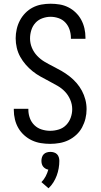

<svg xmlns="http://www.w3.org/2000/svg" viewBox="-20 -763 540 1029"><path d="M249 8Q224 8 199 4Q174 0 151.5 -10.5Q129 -21 110 -38Q91 -55 78.5 -76.5Q66 -98 60 -123Q54 -148 54 -173V-180H132V-175Q132 -152 140 -130Q148 -108 164.5 -92Q181 -76 203.5 -69Q226 -62 249 -62Q272 -62 295 -69Q318 -76 334.5 -93Q351 -110 359 -132.5Q367 -155 367 -178Q367 -204 356.5 -228.5Q346 -253 328.5 -271.5Q311 -290 288.5 -303Q266 -316 243 -328Q220 -340 197.5 -352.5Q175 -365 155 -381Q135 -397 118 -416.5Q101 -436 88.5 -458.5Q76 -481 70 -506.5Q64 -532 64 -558Q64 -582 69.5 -606.5Q75 -631 86.5 -653Q98 -675 115.5 -693Q133 -711 155 -722.5Q177 -734 201.5 -738.5Q226 -743 251 -743Q276 -743 300 -739Q324 -735 346 -724Q368 -713 386 -695.5Q404 -678 415.5 -656.5Q427 -635 432.5 -611Q438 -587 438 -562V-555H360V-560Q360 -582 353 -603.5Q346 -625 331 -641.5Q316 -658 294.5 -665.5Q273 -673 251 -673Q229 -673 207 -665Q185 -657 170 -640.5Q155 -624 148 -602Q141 -580 141 -557Q141 -531 151 -507Q161 -483 179 -464Q197 -445 219 -432Q241 -419 264 -407.5Q287 -396 309.5 -383Q332 -370 352.5 -354Q373 -338 390 -318.5Q407 -299 419 -276.5Q431 -254 437.5 -229Q444 -204 444 -178Q444 -152 438 -127.5Q432 -103 420 -80.5Q408 -58 389 -40.5Q370 -23 347.5 -12Q325 -1 299.5 3.5Q274 8 249 8ZM240 246 202 213Q216 199 225 181.5Q234 164 239 146Q231 145 223.5 140.5Q216 136 211 129.5Q206 123 204 115Q202 107 202 99Q202 89 205 79.5Q208 70 214.5 63.5Q221 57 230.5 54Q240 51 250 51Q260 51 269.5 54Q279 57 285.5 63.5Q292 70 295 79.5Q298 89 298 99Q298 119 294.5 139Q291 159 284 178Q277 197 266 214.5Q255 232 240 246Z"/></svg>

Font: HulyMono
Style: Regular
Weight: 400
Monospace: yes
Designer: Belleve Invis
Foundry: Belleve Invis
Version: Version 33.2.5; ttfautohint (v1.8.4)